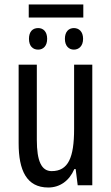

<svg xmlns="http://www.w3.org/2000/svg" viewBox="-20 -825 496 855"><path d="M351 -805H108V-747H351ZM150 -700C126 -700 109 -685 109 -652C109 -620 126 -604 150 -604C172 -604 190 -620 190 -652C190 -685 172 -700 150 -700ZM309 -700C287 -700 269 -685 269 -652C269 -620 287 -604 309 -604C331 -604 350 -620 350 -652C350 -685 331 -700 309 -700ZM391 -537H310V-251C310 -123 284 -63 210 -63C165 -63 144 -107 144 -202V-537H63V-187C63 -67 98 10 195 10C246 10 288 -19 311 -72H317L326 0H391Z"/></svg>

Font: Noto Sans UI Condensed
Style: Regular
Weight: 400
Width: 3
Designer: Monotype Design Team
Foundry: Monotype Imaging Inc.
Version: Version 1.901